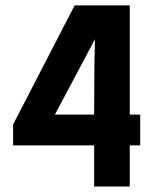

<svg xmlns="http://www.w3.org/2000/svg" viewBox="-20 -680 563 700"><path d="M491.2 -262.2V-149.9H453.1V0H323.2V-149.9H27.8V-226.1L252 -660.2H453.1V-262.2ZM180.2 -262.2H323.2L324.2 -446.8L326.2 -537.1Z"/></svg>

Font: Human Sans
Style: Bold
Weight: 700
Designer: Tim Radville
Foundry: Continuum
Version: Version 1.000;FEAKit 1.0